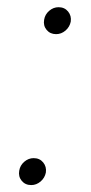

<svg xmlns="http://www.w3.org/2000/svg" viewBox="-20 -520 260 546"><path d="M68.8 6.3Q51.8 6.3 41.7 -5.9Q31.7 -18.1 34.7 -34.7Q37.1 -49.8 49.1 -60.1Q61 -70.3 75.7 -70.3Q92.8 -70.3 102.8 -58.1Q112.8 -45.9 110.4 -29.3Q107.4 -14.2 95.5 -3.9Q83.5 6.3 68.8 6.3ZM139.6 -422.9Q122.6 -422.9 112.5 -435.1Q102.5 -447.3 105.5 -463.9Q107.9 -479 119.9 -489.3Q131.8 -499.5 146.5 -499.5Q163.6 -499.5 173.6 -487.3Q183.6 -475.1 181.2 -458.5Q178.2 -443.4 166.3 -433.1Q154.3 -422.9 139.6 -422.9Z"/></svg>

Font: Inter 28pt ExtraLight
Style: Italic
Weight: 250
Italic angle: -9.3988°
Designer: Rasmus Andersson
Foundry: rsms
Version: Version 4.001;git-66647c0bb